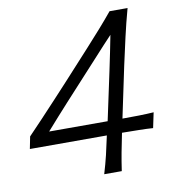

<svg xmlns="http://www.w3.org/2000/svg" viewBox="-78 -755 752 824"><g transform="rotate(-10 298.0 -342.5)"><path d="M310 0Q322.5 -41.5 331.5 -79Q340.5 -116.5 350 -162H14.5L25 -215Q52 -243 85.8 -278.8Q119.5 -314.5 154 -351.8Q188.5 -389 218 -421L334 -548Q365 -582 395.8 -616.8Q426.5 -651.5 454 -685H532.5Q515.5 -623 502 -563.5Q488.5 -504 475.5 -444.5L428.5 -221.5Q463 -221.5 500.2 -222.2Q537.5 -223 565 -225L551 -158.5Q524.5 -160.5 487.5 -161Q450.5 -161.5 416 -162Q406.5 -116.5 399.5 -79Q392.5 -41.5 386.5 0ZM207.5 -331.5Q182.5 -304 157.8 -276.5Q133 -249 109 -221.5H364L409.5 -434.5Q417.5 -472.5 425.2 -510Q433 -547.5 440 -584.5Q421.5 -565 403 -545Q384.5 -525 366 -504.5Z"/></g></svg>

Font: Commissioner Flair Light
Style: Italic
Weight: 300
Italic angle: -12°
Designer: Kostas Bartsokas
Foundry: Kostas Bartsokas
Version: Version 1.000; ttfautohint (v1.8.3)